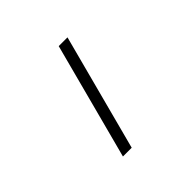

<svg xmlns="http://www.w3.org/2000/svg" viewBox="-208 -1062 1465 1465"><g transform="rotate(-45 525.0 -329.0)"><path d="M687.5 -800 438.5 142H344L593 -800Z"/></g></svg>

Font: League Mono Extended
Style: Regular
Weight: 400
Width: 9
Designer: Tyler Finck
Foundry: The League of Moveable Type / Tyler Finck
Version: Version 2.210